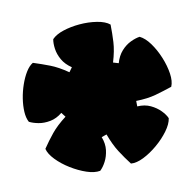

<svg xmlns="http://www.w3.org/2000/svg" viewBox="-111 -988 1024 1003"><g transform="rotate(-15 401.0 -486.5)"><path d="M476 -101Q451 -140 429.5 -181Q408 -222 392 -281L364 -274Q375 -236 368 -203Q361 -170 345 -145Q329 -120 311 -106Q280 -103 240 -120.5Q200 -138 161 -167Q122 -196 95 -229.5Q68 -263 64 -291Q93 -327 125 -360Q157 -393 209 -426L193 -451Q161 -429 127 -425.5Q93 -422 64.5 -430Q36 -438 17 -450Q7 -473 8 -506Q9 -539 18 -575.5Q27 -612 42.5 -646.5Q58 -681 77 -706.5Q96 -732 117 -742Q160 -724 201 -704Q242 -684 289 -645L308 -667Q277 -692 263 -722.5Q249 -753 247.5 -783Q246 -813 252 -834Q275 -854 316 -863.5Q357 -873 403 -873Q452 -873 496 -862Q540 -851 561 -830Q558 -784 551.5 -738Q545 -692 522 -635L550 -624Q564 -661 588.5 -684Q613 -707 641 -717.5Q669 -728 691 -729Q718 -713 740.5 -675.5Q763 -638 777.5 -591.5Q792 -545 794.5 -502.5Q797 -460 783 -434Q738 -423 693 -414.5Q648 -406 587 -410L585 -381Q625 -380 654 -363Q683 -346 702 -323Q721 -300 728 -279Q721 -249 692 -216Q663 -183 623.5 -155Q584 -127 544.5 -111.5Q505 -96 476 -101Z"/></g></svg>

Font: Oi
Style: Regular
Weight: 400
Designer: Kostas Bartsokas, Mohamad Dakak
Foundry: Foundry5
Version: Version 4.000